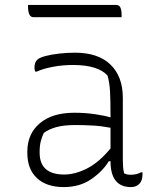

<svg xmlns="http://www.w3.org/2000/svg" viewBox="-20 -750 640 780"><path d="M479 -352V-100Q479 -84 480 -72Q481 -60 484 -46Q496 -40 510 -40Q535 -40 553 -50H559V-43Q559 -16 546 -3Q540 3 532 6.5Q524 10 512 10Q429 10 429 -95H422Q397 -54 350.5 -22Q304 10 239 10Q169 10 130 -26.5Q91 -63 91 -129V-134Q91 -206 141.5 -249Q192 -292 282 -292Q326 -292 366.5 -286Q407 -280 429 -273Q429 -343 427 -378.5Q425 -414 417 -443Q378 -486 276 -486Q234 -486 194.5 -478.5Q155 -471 129 -459H123Q120 -467 120 -475Q120 -496 131 -507Q140 -516 165 -522.5Q190 -529 222 -532.5Q254 -536 284 -536Q379 -536 429 -487.5Q479 -439 479 -352ZM141 -130Q141 -41 241 -41Q285 -41 333.5 -65.5Q382 -90 429 -147V-231Q393 -238 357.5 -240Q322 -242 285 -242Q239 -242 208.5 -233.5Q178 -225 158 -210Q151 -196 146 -177.5Q141 -159 141 -133ZM94 -730H451Q465 -730 469.5 -718.5Q474 -707 474 -690V-680H117Q104 -680 99 -692Q94 -704 94 -720Z"/></svg>

Font: Recursive Mn Csl St Lt
Style: Regular
Weight: 300
Monospace: yes
Version: Version 1.079;hotconv 1.0.112;makeotfexe 2.5.65598; ttfautoh